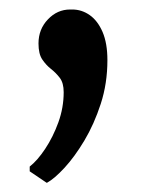

<svg xmlns="http://www.w3.org/2000/svg" viewBox="-20 -150 298 404"><path d="M78 234.5 42.5 210.5V200.5Q59 187.5 75.2 163Q91.5 138.5 102.8 107.5Q114 76.5 114 44Q114 24.5 105.8 13.8Q97.5 3 87.2 -5Q77 -13 69 -24.8Q61 -36.5 61 -58.5Q61 -88.5 80.8 -109.2Q100.5 -130 127.5 -130H132Q152 -130 168.8 -118.2Q185.5 -106.5 195.8 -82.8Q206 -59 206 -23.5Q206 25.5 192 68.5Q178 111.5 157.5 145.8Q137 180 115.8 203Q94.5 226 79 234.5Z"/></svg>

Font: Merriweather Light 18pt Medium
Style: Regular
Weight: 500
Version: Version 2.100